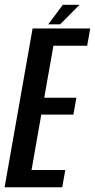

<svg xmlns="http://www.w3.org/2000/svg" viewBox="-50 -796 404 816"><path d="M-30.5 0 88.5 -675H333.5L320.5 -601.5H177L138 -380.5H274.5L262 -309H125.5L84 -73.5H227.5L214.5 0ZM155 -692.5 217 -775.5H288L205.5 -692.5Z"/></svg>

Font: Anybody Condensed Medium
Style: Italic
Weight: 500
Width: 3
Italic angle: -10°
Designer: Tyler Finck
Foundry: Etcetera Type Company
Version: Version 1.010; ttfautohint (v1.8.3) -l 8 -r 50 -G 200 -x 14 